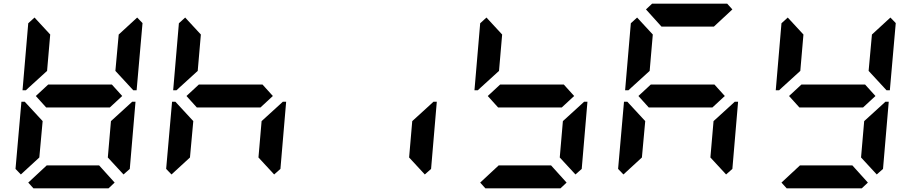

<svg xmlns="http://www.w3.org/2000/svg" viewBox="-20 -1020 4936 1040"><path d="M93 -75 64 -105 96 -469H114L126 -456L211 -364L193 -167ZM134 -544 120 -531H102L133 -894L167 -925L252 -833L235 -636ZM586 -562 642 -500 575 -438H230L174 -500L241 -562ZM601 -31 568 0H161L133 -31L233 -124H517ZM723 -925 752 -895 720 -531H702L690 -544L605 -636L623 -833ZM682 -456 696 -469H714L683 -105L649 -75L564 -167L581 -364Z M909 -75 880 -105 912 -469H930L942 -456L1027 -364L1009 -167ZM950 -544 936 -531H918L949 -894L983 -925L1068 -833L1051 -636ZM1402 -562 1458 -500 1391 -438H1046L990 -500L1057 -562ZM1498 -456 1512 -469H1530L1499 -105L1465 -75L1380 -167L1397 -364Z M2314 -456 2328 -469H2346L2315 -105L2281 -75L2196 -167L2213 -364Z M2582 -544 2568 -531H2550L2581 -894L2615 -925L2700 -833L2683 -636ZM3034 -562 3090 -500 3023 -438H2678L2622 -500L2689 -562ZM3049 -31 3016 0H2609L2581 -31L2681 -124H2965ZM3130 -456 3144 -469H3162L3131 -105L3097 -75L3012 -167L3029 -364Z M3357 -75 3328 -105 3360 -469H3378L3390 -456L3475 -364L3457 -167ZM3398 -544 3384 -531H3366L3397 -894L3431 -925L3516 -833L3499 -636ZM3850 -562 3906 -500 3839 -438H3494L3438 -500L3505 -562ZM3479 -969 3512 -1000H3919L3947 -969L3847 -876H3563ZM3946 -456 3960 -469H3978L3947 -105L3913 -75L3828 -167L3845 -364Z M4214 -544 4200 -531H4182L4213 -894L4247 -925L4332 -833L4315 -636ZM4666 -562 4722 -500 4655 -438H4310L4254 -500L4321 -562ZM4681 -31 4648 0H4241L4213 -31L4313 -124H4597ZM4803 -925 4832 -895 4800 -531H4782L4770 -544L4685 -636L4703 -833ZM4762 -456 4776 -469H4794L4763 -105L4729 -75L4644 -167L4661 -364Z"/></svg>

Font: DSEG7 Classic Mini
Style: Bold Italic
Weight: 700
Italic angle: -5°
Designer: Keshikan(Twitter:@keshinomi_88pro)
Version: Version 0.46